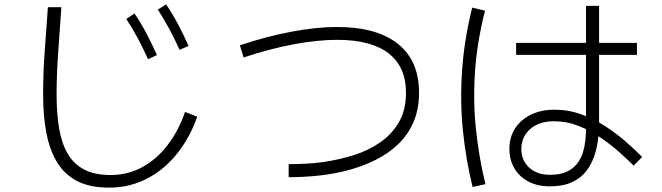

<svg xmlns="http://www.w3.org/2000/svg" viewBox="-20 -808 3040 882"><path d="M481 54Q394 54 336 24.5Q278 -5 243.5 -60.5Q209 -116 193.5 -195Q178 -274 178 -374Q178 -471 185.5 -574.5Q193 -678 200 -775H262Q255 -672 247.5 -570Q240 -468 240 -374Q240 -287 251.5 -218.5Q263 -150 291 -102Q319 -54 367 -29Q415 -4 488 -4Q539 -4 583 -18.5Q627 -33 665 -59.5Q703 -86 734 -122Q765 -158 789.5 -202Q814 -246 830 -294L886 -272Q871 -229 849.5 -188Q828 -147 800 -110.5Q772 -74 738 -44Q704 -14 664 8Q624 30 578 42Q532 54 481 54ZM805 -579Q782 -630 757.5 -675.5Q733 -721 705 -764L743 -788Q774 -742 799.5 -693.5Q825 -645 846 -597ZM660 -536Q637 -587 612.5 -633Q588 -679 560 -721L598 -746Q629 -700 654.5 -651Q680 -602 701 -555Z M1306 6V-54Q1344 -54 1383.5 -56Q1423 -58 1462 -63Q1537 -74 1605.5 -95.5Q1674 -117 1728 -155Q1782 -193 1813.5 -248.5Q1845 -304 1845 -382Q1845 -501 1765 -563Q1685 -625 1529 -625Q1439 -625 1329 -604.5Q1219 -584 1099 -544L1082 -600Q1205 -641 1319.5 -662.5Q1434 -684 1528 -684Q1711 -684 1808 -606.5Q1905 -529 1905 -382Q1905 -307 1880 -248.5Q1855 -190 1810.5 -147Q1766 -104 1707.5 -74.5Q1649 -45 1582.5 -27Q1516 -9 1445.5 -1.5Q1375 6 1306 6Z M2506 48Q2448 48 2406.5 25.5Q2365 3 2342.5 -35.5Q2320 -74 2320 -124Q2320 -178 2346.5 -218.5Q2373 -259 2419.5 -281.5Q2466 -304 2527 -304Q2592 -304 2651 -282.5Q2710 -261 2761.5 -227.5Q2813 -194 2855.5 -156.5Q2898 -119 2930 -87L2891 -47Q2864 -74 2825.5 -108.5Q2787 -143 2739.5 -175.5Q2692 -208 2638 -229.5Q2584 -251 2525 -251Q2456 -251 2415.5 -215Q2375 -179 2375 -124Q2375 -71 2411 -38Q2447 -5 2507 -5Q2553 -5 2583 -19Q2613 -33 2631 -56Q2649 -79 2657.5 -107Q2666 -135 2669 -163Q2672 -191 2672 -214V-781H2732V-236Q2732 -203 2727 -164.5Q2722 -126 2709 -88.5Q2696 -51 2671.5 -20Q2647 11 2606.5 29.5Q2566 48 2506 48ZM2151 51Q2120 -75 2106.5 -208Q2093 -341 2102.5 -482Q2112 -623 2149 -773L2208 -759Q2171 -613 2162 -477.5Q2153 -342 2166.5 -213.5Q2180 -85 2210 38ZM2351 -556V-611H2906V-556Z"/></svg>

Font: Murecho Thin Light
Style: Regular
Weight: 300
Version: Version 1.010